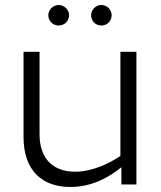

<svg xmlns="http://www.w3.org/2000/svg" viewBox="-20 -737 644 767"><path d="M214 -635C237 -635 256 -653 256 -676C256 -698 237 -717 214 -717C192 -717 173 -698 173 -676C173 -653 192 -635 214 -635ZM385 -635C408 -635 426 -653 426 -676C426 -698 408 -717 385 -717C362 -717 344 -698 344 -676C344 -653 362 -635 385 -635ZM280 -51C197 -51 138 -98 138 -201V-530H74V-190C74 -54 150 10 261 10C351 10 419 -32 465 -69V0H525V-530H461V-114C421 -87 352 -51 280 -51Z"/></svg>

Font: Roundo
Style: Regular
Weight: 400
Designer: Shiva Nallaperumal
Foundry: Indian Type Foundry
Version: Version 2.000